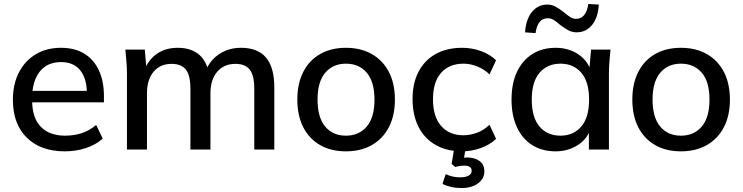

<svg xmlns="http://www.w3.org/2000/svg" viewBox="-20 -754 3744 968"><path d="M307 9Q185 9 115 -60Q45 -129 45 -251Q45 -330 75.5 -389Q106 -448 160.5 -480.5Q215 -513 287 -513Q358 -513 406 -483Q454 -453 479 -398.5Q504 -344 504 -270V-238H124V-296H435L418 -283Q418 -358 384.5 -399.5Q351 -441 288 -441Q218 -441 180 -392.5Q142 -344 142 -259V-249Q142 -160 185.5 -115Q229 -70 309 -70Q353 -70 391.5 -82.5Q430 -95 465 -124L498 -55Q463 -24 413 -7.5Q363 9 307 9Z M620 0V-383Q620 -412 617.5 -442.5Q615 -473 612 -504H710L719 -398H707Q728 -453 771.5 -483Q815 -513 876 -513Q938 -513 977.5 -483.5Q1017 -454 1032 -393H1016Q1036 -448 1084 -480.5Q1132 -513 1195 -513Q1279 -513 1321 -464Q1363 -415 1363 -312V0H1262V-307Q1262 -373 1239.5 -402.5Q1217 -432 1167 -432Q1109 -432 1075 -392Q1041 -352 1041 -284V0H940V-307Q940 -373 917.5 -402.5Q895 -432 845 -432Q787 -432 754 -392Q721 -352 721 -284V0Z M1724 9Q1649 9 1594 -22.5Q1539 -54 1509 -112.5Q1479 -171 1479 -252Q1479 -333 1509 -391.5Q1539 -450 1594 -481.5Q1649 -513 1724 -513Q1799 -513 1854.5 -481.5Q1910 -450 1940.5 -391.5Q1971 -333 1971 -252Q1971 -171 1940.5 -112.5Q1910 -54 1854.5 -22.5Q1799 9 1724 9ZM1724 -70Q1790 -70 1829 -116Q1868 -162 1868 -252Q1868 -342 1829 -387.5Q1790 -433 1724 -433Q1659 -433 1620 -387.5Q1581 -342 1581 -252Q1581 -162 1619.5 -116Q1658 -70 1724 -70Z M2310 9Q2234 9 2177.5 -22.5Q2121 -54 2090.5 -113.5Q2060 -173 2060 -255Q2060 -336 2091 -394Q2122 -452 2178 -482.5Q2234 -513 2310 -513Q2359 -513 2405 -496.5Q2451 -480 2481 -450L2448 -379Q2420 -406 2385 -419.5Q2350 -433 2317 -433Q2245 -433 2204 -387Q2163 -341 2163 -254Q2163 -166 2204 -119Q2245 -72 2317 -72Q2349 -72 2384 -84.5Q2419 -97 2448 -125L2481 -54Q2450 -24 2403.5 -7.5Q2357 9 2310 9ZM2307 194Q2279 194 2254.5 188.5Q2230 183 2211 173L2227 124Q2245 132 2262 136Q2279 140 2300 140Q2327 140 2342.5 131.5Q2358 123 2358 107Q2358 81 2320 81Q2310 81 2299.5 82.5Q2289 84 2275 88L2257 72L2272 -20H2330L2317 56L2289 47Q2301 44 2313 42Q2325 40 2335 40Q2374 40 2398 58Q2422 76 2422 110Q2422 147 2390 170.5Q2358 194 2307 194Z M2781 9Q2714 9 2664 -22Q2614 -53 2586.5 -112Q2559 -171 2559 -252Q2559 -334 2586.5 -392Q2614 -450 2664 -481.5Q2714 -513 2781 -513Q2847 -513 2896 -480Q2945 -447 2961 -390H2950L2960 -504H3058Q3055 -473 3052.5 -442.5Q3050 -412 3050 -383V0H2949V-112H2960Q2944 -56 2894.5 -23.5Q2845 9 2781 9ZM2806 -70Q2871 -70 2910.5 -116Q2950 -162 2950 -252Q2950 -342 2910.5 -387.5Q2871 -433 2806 -433Q2740 -433 2700.5 -387.5Q2661 -342 2661 -252Q2661 -162 2700 -116Q2739 -70 2806 -70ZM2680 -587 2627 -591Q2632 -658 2662.5 -694.5Q2693 -731 2740 -731Q2761 -731 2780 -721Q2799 -711 2823 -692Q2844 -674 2857.5 -666.5Q2871 -659 2884 -659Q2935 -659 2946 -734L2999 -731Q2995 -664 2964.5 -627.5Q2934 -591 2887 -591Q2866 -591 2847 -600.5Q2828 -610 2802 -630Q2782 -648 2769 -655Q2756 -662 2742 -662Q2715 -662 2700 -642.5Q2685 -623 2680 -587Z M3413 9Q3338 9 3283 -22.5Q3228 -54 3198 -112.5Q3168 -171 3168 -252Q3168 -333 3198 -391.5Q3228 -450 3283 -481.5Q3338 -513 3413 -513Q3488 -513 3543.5 -481.5Q3599 -450 3629.5 -391.5Q3660 -333 3660 -252Q3660 -171 3629.5 -112.5Q3599 -54 3543.5 -22.5Q3488 9 3413 9ZM3413 -70Q3479 -70 3518 -116Q3557 -162 3557 -252Q3557 -342 3518 -387.5Q3479 -433 3413 -433Q3348 -433 3309 -387.5Q3270 -342 3270 -252Q3270 -162 3308.5 -116Q3347 -70 3413 -70Z"/></svg>

Font: Mulish ExtraLight SemiBold
Style: Regular
Weight: 600
Version: Version 3.603